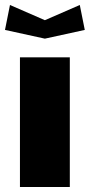

<svg xmlns="http://www.w3.org/2000/svg" viewBox="-60 -750 360 770"><path d="M-40 -630 120 -595 280 -630 260 -730 120 -669 -20 -730ZM20 -520V0H220V-520Z"/></svg>

Font: MikodacsPCS
Style: Regular
Weight: 900
Designer: gluk (gluksza@wp.pl)
Foundry: gluk (gluksza@wp.pl)
Version: Version 0.27